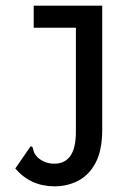

<svg xmlns="http://www.w3.org/2000/svg" viewBox="-20 -483 490 678"><path d="M173 175Q88 175 34 112L83 41L89 33L95 37Q97 45 99.5 53Q102 61 113 73Q124 83 139 89Q154 95 172 95Q209 95 228.5 67.5Q248 40 248 -18V-385H99V-463H341V-26Q341 47 318 91Q295 135 256.5 155Q218 175 173 175Z"/></svg>

Font: Inconsolata SemiCondensed SemiBold
Style: Regular
Weight: 600
Width: 4
Monospace: yes
Designer: Raph Levien, Cyreal, Brenton Simpson
Foundry: Raph Levien, Cyreal, Google
Version: Version 3.001; ttfautohint (v1.8.2.53-6de2)